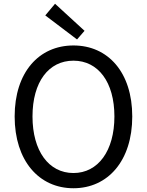

<svg xmlns="http://www.w3.org/2000/svg" viewBox="-20 -989 782 1022"><path d="M371 13C555 13 684 -134 684 -369C684 -604 555 -747 371 -747C187 -747 58 -604 58 -369C58 -134 187 13 371 13ZM371 -68C239 -68 153 -186 153 -369C153 -553 239 -666 371 -666C502 -666 589 -553 589 -369C589 -186 502 -68 371 -68ZM390 -779 430 -825 273 -969 221 -907Z"/></svg>

Font: Noto Sans CJK JP Regular
Style: Regular
Weight: 400
Designer: Ryoko NISHIZUKA (kana & ideographs); Paul D. Hunt (Latin, Greek & Cyrillic); Wenlong ZHANG (bopomofo); Sandoll Communica
Foundry: Adobe Systems Incorporated
Version: Version 1.001;PS 1.001;hotconv 1.0.78;makeotf.lib2.5.61930